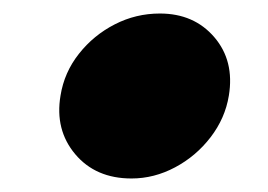

<svg xmlns="http://www.w3.org/2000/svg" viewBox="-20 -498 396 284"><path d="M174.5 -234Q121.5 -234 91.2 -270Q61 -306 69.5 -356.5Q75 -391 96.8 -418.5Q118.5 -446 149.8 -462Q181 -478 216.5 -478Q267 -478 297 -443Q327 -408 318.5 -356.5Q313 -323 291.5 -295Q270 -267 239 -250.5Q208 -234 174.5 -234Z"/></svg>

Font: Anybody UltraExpanded ExtraBold
Style: Italic
Weight: 800
Width: 9
Italic angle: -10°
Designer: Tyler Finck
Foundry: Etcetera Type Company
Version: Version 1.010; ttfautohint (v1.8.3) -l 8 -r 50 -G 200 -x 14 